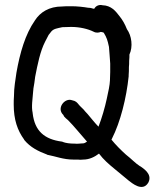

<svg xmlns="http://www.w3.org/2000/svg" viewBox="-20 -679 652 770"><path d="M35 -260C35 -199 50 -156 77 -119V-118C102 -88 132 -73 169 -59L170 -58H171C203 -52 234 -39 275 -39H293C298 -38 306 -38 313 -39C339 -39 360 -50 377 -63C395 -39 417 -20 439 -2C459 14 477 30 497 46C508 54 552 93 575 53C593 18 552 -5 543 -12H542C523 -24 507 -42 485 -59C465 -77 444 -98 427 -119C427 -120 429 -122 429 -123C463 -190 487 -286 496 -373V-378C497 -388 497 -399 497 -410C498 -417 498 -427 498 -435C498 -439 499 -444 499 -450V-460C514 -492 508 -536 489 -562C481 -582 472 -599 457 -617C444 -634 426 -657 391 -658C379 -661 365 -657 358 -644H356C352 -644 346 -648 333 -648C316 -651 289 -654 267 -654H260C249 -654 241 -654 229 -653C177 -653 141 -630 120 -597C81 -541 60 -467 46 -388C42 -359 36 -328 36 -293C35 -282 35 -271 35 -260ZM111 -225V-226C105 -252 111 -282 113 -313V-314C113 -315 114 -318 114 -324C117 -339 119 -355 121 -371C131 -422 141 -473 161 -512L175 -539C177 -542 183 -549 186 -553C196 -564 208 -565 230 -570C242 -570 254 -571 265 -571C300 -571 333 -563 355 -552C366 -546 377 -548 384 -551L390 -550L396 -548C408 -528 411 -519 417 -491C419 -473 420 -446 422 -424V-390C422 -381 421 -371 421 -359V-357C420 -336 415 -314 408 -282C401 -249 388 -204 375 -171C361 -185 343 -208 331 -222C325 -228 319 -235 315 -240C306 -249 298 -256 293 -263C289 -267 285 -274 269 -277C240 -288 205 -245 234 -218L237 -212C243 -206 245 -203 253 -197C277 -173 304 -139 329 -111C323 -107 318 -104 313 -104H311C299 -103 289 -102 279 -103H278C261 -103 244 -105 231 -110L230 -111H229C158 -120 119 -154 111 -225Z"/></svg>

Font: Scribbler
Style: ExBd
Weight: 800
Designer: Mew Too
Foundry: Cannot Into Space Fonts
Version: Version 1.001